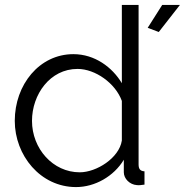

<svg xmlns="http://www.w3.org/2000/svg" viewBox="-20 -750 751 780"><path d="M40 -259C40 -119 144 10 289 10C365 10 442 -33 483 -101V-50C483 -24 507 0 536 2C545 3 553 2 567 0V-54C550 -55 543 -63 543 -82V-730H475V-412C436 -477 365 -530 278 -530C140 -530 40 -406 40 -259ZM625 -620 711 -730H639L580 -637ZM475 -179C464 -108 372 -50 304 -50C195 -50 110 -146 110 -259C110 -366 183 -470 295 -470C367 -470 449 -412 475 -340Z"/></svg>

Font: FIGSv2-sans-serif
Style: Regular
Weight: 400
Designer: Matt McInerney, Pablo Impallari, Rodrigo Fuenzalida,Mirko Velimirovic
Foundry: Matt McInerney, Pablo Impallari, Rodrigo Fuenzalida
Version: Version 4.021;hotconv 1.0.109;makeotfexe 2.5.65596